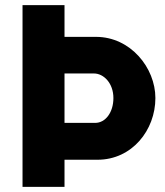

<svg xmlns="http://www.w3.org/2000/svg" viewBox="-20 -730 645 750"><path d="M587 -347C587 -465 490 -586 355 -586H232V-710H68V0H232V-106H361C496 -106 587 -222 587 -347ZM423 -347C423 -291 392 -250 352 -250H232V-443H347C385 -443 423 -405 423 -347Z"/></svg>

Font: FIGSv2-sans-serif ExtraBold
Style: Regular
Weight: 800
Designer: Matt McInerney, Pablo Impallari, Rodrigo Fuenzalida,Mirko Velimirovic
Foundry: Matt McInerney, Pablo Impallari, Rodrigo Fuenzalida
Version: Version 4.021;hotconv 1.0.109;makeotfexe 2.5.65596